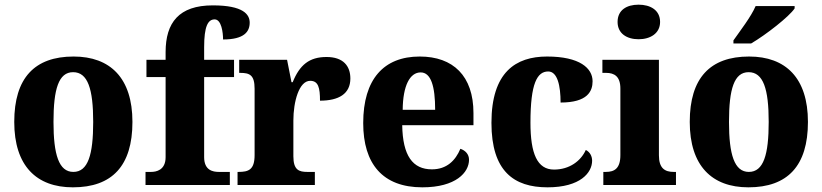

<svg xmlns="http://www.w3.org/2000/svg" viewBox="-20 -792 3520 822"><path d="M292 10C460 10 547 -82 547 -270C547 -458 452 -550 295 -550C128 -550 41 -458 41 -270C41 -82 136 10 292 10ZM294 -56C232 -56 209 -130 209 -270C209 -411 231 -483 293 -483C356 -483 379 -411 379 -270C379 -130 357 -56 294 -56Z M603 0H964V-56H917C891 -56 854 -63 854 -119V-462H982V-536H854V-590C854 -679 870 -709 899 -709C928 -709 935 -653 935 -623C1026 -623 1049 -657 1049 -695C1049 -730 1022 -769 891 -769C746 -769 689 -695 689 -569V-536H607V-462H689V-119C689 -63 648 -56 627 -56H603Z M997 0H1328V-56H1296C1260 -56 1236 -64 1236 -123V-276C1236 -356 1260 -446 1308 -446C1343 -446 1350 -416 1350 -361C1430 -361 1480 -390 1480 -456C1480 -509 1450 -548 1378 -548C1304 -548 1263 -514 1233 -440H1228L1209 -536H1004V-480H1008C1049 -480 1070 -471 1070 -412V-128C1070 -65 1044 -56 1001 -56H997Z M1788 10C1932 10 1988 -54 1988 -108C1988 -132 1972 -148 1951 -155C1930 -105 1893 -67 1829 -67C1747 -67 1704 -125 1702 -256H2007V-308C2007 -467 1920 -550 1777 -550C1623 -550 1535 -453 1535 -265C1535 -91 1618 10 1788 10ZM1843 -322H1704C1705 -426 1735 -482 1781 -482C1825 -482 1843 -423 1843 -322Z M2324 10C2465 10 2515 -53 2515 -104C2515 -123 2506 -141 2488 -150C2467 -103 2418 -66 2352 -66C2280 -66 2251 -134 2251 -267C2251 -436 2280 -486 2327 -486C2367 -486 2380 -424 2380 -353C2496 -353 2517 -402 2517 -444C2517 -500 2462 -550 2322 -550C2188 -550 2084 -483 2084 -266C2084 -59 2180 10 2324 10Z M2714 -624C2764 -624 2806 -649 2806 -698C2806 -749 2764 -772 2714 -772C2663 -772 2624 -749 2624 -698C2624 -649 2663 -624 2714 -624ZM2563 0H2874V-56H2864C2827 -56 2801 -71 2801 -127V-536H2559V-480H2575C2610 -480 2636 -465 2636 -413V-128C2636 -71 2611 -56 2574 -56H2563Z M3120 -619V-606H3196C3259 -643 3359 -721 3382 -756V-766H3215C3196 -721 3148 -659 3120 -619ZM3184 10C3352 10 3439 -82 3439 -270C3439 -458 3344 -550 3187 -550C3020 -550 2933 -458 2933 -270C2933 -82 3028 10 3184 10ZM3186 -56C3124 -56 3101 -130 3101 -270C3101 -411 3123 -483 3185 -483C3248 -483 3271 -411 3271 -270C3271 -130 3249 -56 3186 -56Z"/></svg>

Font: Noto Serif Sinhala SemiCondensed ExtraBold
Style: Regular
Weight: 800
Width: 4
Designer: Jelle Bosma - Monotype Design Team
Foundry: Monotype Imaging Inc.
Version: Version 2.007